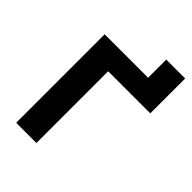

<svg xmlns="http://www.w3.org/2000/svg" viewBox="-240 -959 1074 1074"><g transform="rotate(45 297.5 -422.0)"><path d="M87.3 0V-700H430.9V-843.6H580.5V-567.7H247.5V0Z"/></g></svg>

Font: Montserrat Alternates Thin
Style: Regular
Weight: 100
Designer: Julieta Ulanovsky
Foundry: Julieta Ulanovsky
Version: Version 9.000